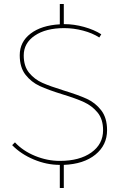

<svg xmlns="http://www.w3.org/2000/svg" viewBox="-20 -824 633 963"><path d="M300 -370Q372 -348 415 -328.5Q458 -309 487.5 -271Q517 -233 517 -171Q517 -96 458.5 -48.5Q400 -1 300 3V119H280V3Q214 3 149.5 -24Q85 -51 41 -96L55 -110Q95 -67 156 -42Q217 -17 280 -17Q379 -17 438 -59Q497 -101 497 -171Q497 -226 469.5 -259.5Q442 -293 402 -311.5Q362 -330 293 -351Q222 -373 179.5 -392.5Q137 -412 108 -449Q79 -486 79 -547Q79 -614 133.5 -655.5Q188 -697 280 -702V-804H300V-703H302Q351 -703 401.5 -689Q452 -675 488 -652L478 -636Q444 -658 396.5 -670.5Q349 -683 302 -683Q210 -683 154.5 -645.5Q99 -608 99 -546Q99 -492 126 -459Q153 -426 192.5 -408.5Q232 -391 300 -370Z"/></svg>

Font: Gontserrat Thin
Style: Regular
Weight: 250
Designer: Julieta Ulanovsky
Foundry: Julieta Ulanovsky
Version: Version 6.001